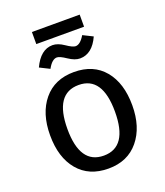

<svg xmlns="http://www.w3.org/2000/svg" viewBox="-150 -918 884 1031"><g transform="rotate(-20 292.0 -403.0)"><path d="M428 -749H155V-818H428ZM350 -596Q321 -596 285.5 -620Q250 -644 234 -644Q206 -644 181 -598L125 -626Q166 -714 234 -714Q264 -714 299 -690Q334 -666 350 -666Q377 -666 403 -710L459 -682Q420 -596 350 -596ZM527 -264Q527 -140 464.5 -64Q402 12 292 12Q181 12 119 -62Q57 -136 57 -263Q57 -388 119.5 -463.5Q182 -539 293 -539Q404 -539 465.5 -465Q527 -391 527 -264ZM293 -465Q156 -465 156 -263Q156 -62 292 -62Q428 -62 428 -264Q428 -465 293 -465Z"/></g></svg>

Font: Fira Sans
Style: Regular
Weight: 400
Designer: Carrois Corporate & Edenspiekermann AG
Foundry: Carrois Corporate GbR & Edenspiekermann AG
Version: Version 4.106;PS 004.106;hotconv 1.0.70;makeotf.lib2.5.58329